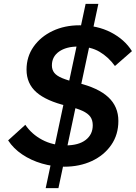

<svg xmlns="http://www.w3.org/2000/svg" viewBox="-20 -851 698 987"><path d="M214.9 116 316.3 -361.5H381.8L280.4 116ZM323.1 -376 420.1 -831H485.6L388.6 -376ZM21.8 -129.4 110.2 -209.4Q142.4 -161.4 196.6 -132.5Q250.8 -103.6 317.8 -103.6Q384.1 -103.6 420.4 -131.6Q456.8 -159.5 456.8 -207Q456.8 -233 444.7 -250.4Q432.5 -267.8 403.8 -281.2Q375.1 -294.5 324 -306.6Q218.3 -331.9 167.3 -376.6Q116.4 -421.4 116.4 -493Q116.4 -559.5 152.6 -611Q188.8 -662.5 250.4 -691.8Q312.1 -721 388.4 -721Q480.1 -721 550.4 -684.6Q620.8 -648.2 658.3 -588.1L570.9 -511.7Q537.2 -558.1 491.6 -584.9Q446.1 -611.7 381.5 -611.7Q320.4 -611.7 283.6 -585.8Q246.8 -559.8 246.8 -514.9Q246.8 -492.3 259.1 -476.7Q271.3 -461.1 300.3 -449.1Q329.2 -437.1 379 -425.1Q485 -399.5 536.7 -351.4Q588.5 -303.2 588.5 -229.2Q588.5 -158.4 551.5 -105.3Q514.6 -52.3 451.8 -23.1Q389 6 310 6Q251.5 6 195.5 -10.3Q139.5 -26.6 94.2 -57.1Q48.9 -87.6 21.8 -129.4Z"/></svg>

Font: Wix Madefor Text
Style: Italic
Weight: 400
Italic angle: -12°
Designer: Dalton Maag Ltd
Foundry: Dalton Maag Ltd
Version: Version 3.100